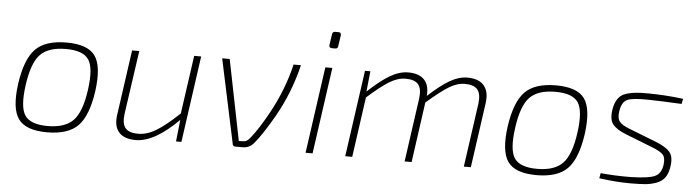

<svg xmlns="http://www.w3.org/2000/svg" viewBox="-45 -868 3876 1066"><g transform="rotate(5 1893.5 -335.5)"><path d="M305 -494Q424 -494 465 -436Q506 -378 487 -238Q467 -100 412 -44Q357 12 240 12Q121 12 79.5 -46Q38 -104 57 -243Q77 -381 132 -437.5Q187 -494 305 -494ZM305 -458Q207 -458 161.5 -410.5Q116 -363 99 -238Q82 -116 113 -69.5Q144 -23 240 -23Q337 -23 383 -71Q429 -119 446 -243Q463 -365 432 -411.5Q401 -458 305 -458Z M1056 -482 988 0H958L971 -121Q838 12 734 12Q669 12 639.5 -22Q610 -56 620 -121L671 -482H711L660 -127Q653 -73 673 -48.5Q693 -24 744 -24Q794 -24 845.5 -55.5Q897 -87 971 -157L1017 -482Z M1571 -482H1612Q1575 -327 1497 -189Q1434 -80 1392 -30Q1367 0 1330 0H1289Q1275 0 1273 -13L1173 -482H1215L1305 -33H1323Q1339 -33 1348 -38Q1357 -43 1370 -59Q1413 -113 1464 -206Q1538 -341 1571 -482Z M1786 -683H1804Q1820 -683 1818 -666L1809 -605Q1808 -591 1793 -591H1776Q1758 -591 1760 -608L1769 -668Q1770 -683 1786 -683ZM1719 0H1680L1748 -482H1787Z M1999 -482 1987 -368Q2054 -431 2107 -462.5Q2160 -494 2209 -494Q2270 -494 2299 -463Q2328 -432 2323 -373Q2389 -434 2440 -464Q2491 -494 2539 -494Q2603 -494 2632 -459.5Q2661 -425 2652 -361L2601 0H2562L2612 -355Q2619 -410 2598.5 -434Q2578 -458 2528 -458Q2485 -458 2439.5 -430Q2394 -402 2318 -336L2271 0H2232L2282 -355Q2289 -409 2269 -433.5Q2249 -458 2198 -458Q2154 -458 2107.5 -429.5Q2061 -401 1987 -335L1940 0H1901L1969 -482Z M3033 -494Q3152 -494 3193 -436Q3234 -378 3215 -238Q3195 -100 3140 -44Q3085 12 2968 12Q2849 12 2807.5 -46Q2766 -104 2785 -243Q2805 -381 2860 -437.5Q2915 -494 3033 -494ZM3033 -458Q2935 -458 2889.5 -410.5Q2844 -363 2827 -238Q2810 -116 2841 -69.5Q2872 -23 2968 -23Q3065 -23 3111 -71Q3157 -119 3174 -243Q3191 -365 3160 -411.5Q3129 -458 3033 -458Z M3597 -197 3444 -257Q3391 -278 3369.5 -304Q3348 -330 3356 -386Q3367 -455 3410.5 -475.5Q3454 -496 3551 -494Q3647 -493 3742 -481L3736 -452Q3619 -458 3552 -459Q3466 -461 3434.5 -448Q3403 -435 3395 -382Q3389 -343 3403 -324.5Q3417 -306 3458 -290L3612 -230Q3668 -208 3690.5 -182Q3713 -156 3705 -102Q3700 -64 3684 -40.5Q3668 -17 3638 -5.5Q3608 6 3576.5 9Q3545 12 3491 12Q3411 12 3317 -1L3322 -30Q3405 -22 3489 -23Q3586 -25 3622.5 -40.5Q3659 -56 3666 -107Q3671 -147 3655.5 -163.5Q3640 -180 3597 -197Z"/></g></svg>

Font: Exo 2.0 Extra Light
Style: Italic
Weight: 250
Italic angle: -8°
Designer: Natanael Gama
Version: Version 1.001;PS 001.001;hotconv 1.0.70;makeotf.lib2.5.58329